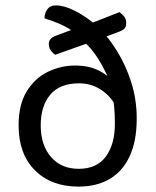

<svg xmlns="http://www.w3.org/2000/svg" viewBox="-20 -679 577 712"><path d="M362 -539 337 -530 185 -476Q175 -482 168 -492.5Q161 -503 161 -516Q161 -537 186 -546L279 -581L303 -587L423 -634Q433 -627 440.5 -617.5Q448 -608 448 -594Q448 -580 442 -573.5Q436 -567 423 -562ZM421 -352 408 -289Q386 -327 351 -348.5Q316 -370 273 -370Q202 -370 166.5 -328Q131 -286 131 -214Q131 -141 169 -97Q207 -53 272 -53Q339 -53 372.5 -98.5Q406 -144 406 -220Q406 -254 403.5 -281.5Q401 -309 396 -335Q394 -351 393.5 -356Q393 -361 392 -364.5Q391 -368 387 -377Q368 -423 343.5 -462Q319 -501 284 -531Q275 -539 271 -544.5Q267 -550 258 -557Q232 -577 203.5 -589.5Q175 -602 145 -611Q145 -630 155.5 -644.5Q166 -659 187 -659Q217 -659 254.5 -640.5Q292 -622 329 -592Q336 -586 337.5 -585Q339 -584 346 -577Q383 -540 415 -488Q447 -436 467 -373Q487 -310 487 -239Q487 -156 461 -100Q435 -44 387 -15.5Q339 13 271 13Q170 13 109.5 -47.5Q49 -108 49 -214Q49 -291 79 -340Q109 -389 157 -412.5Q205 -436 259 -436Q315 -436 355.5 -412.5Q396 -389 421 -352Z"/></svg>

Font: Baloo Bhaina 2
Style: Regular
Weight: 400
Designer: Yesha Goshar, Manish Minz, Shuchita Grover and Ek Type
Foundry: Ek Type
Version: Version 1.700